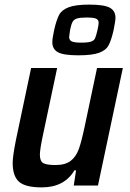

<svg xmlns="http://www.w3.org/2000/svg" viewBox="-20 -805 562 833"><path d="M35 -98Q35 -127 49 -197L115 -510H228L168 -227Q153 -157 153 -134Q153 -106 167.5 -97.5Q182 -89 221 -89Q263 -89 286.5 -107Q310 -125 322 -158.5Q334 -192 348 -259L401 -510H513L405 0H300L310 -66H303Q259 8 161 8Q90 8 62.5 -16.5Q35 -41 35 -98ZM207 -622Q207 -634 210.5 -651.5Q214 -669 215 -675Q225 -719 236.5 -740.5Q248 -762 278 -773.5Q308 -785 367 -785Q432 -785 456.5 -771.5Q481 -758 481 -728Q481 -715 473 -675Q463 -631 451.5 -609Q440 -587 410 -576Q380 -565 320 -565Q255 -565 231 -578.5Q207 -592 207 -622ZM403 -675Q408 -697 408 -706Q408 -719 397 -724Q386 -729 355 -729Q326 -729 313 -724.5Q300 -720 294.5 -709.5Q289 -699 284 -675Q280 -649 280 -645Q280 -631 291 -625.5Q302 -620 332 -620Q362 -620 375 -624.5Q388 -629 392.5 -639Q397 -649 403 -675Z"/></svg>

Font: Saira Semi Condensed Medium
Style: Italic
Weight: 500
Width: 4
Italic angle: -12°
Designer: Hector Gatti with collaboration of the Omnibus-Type team
Foundry: Omnibus-Type
Version: Version 1.001; ttfautohint (v1.8)